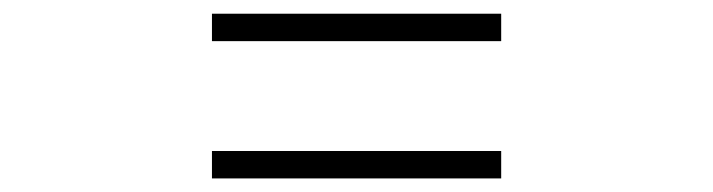

<svg xmlns="http://www.w3.org/2000/svg" viewBox="-20 -520 1040 280"><path d="M710.9 -500V-460H289.1V-500ZM710.9 -299.8V-259.8H289.1V-299.8Z"/></svg>

Font: GenYoMin JP Light
Style: Regular
Weight: 300
Version: Version 1.001;PS 1;hotconv 16.6.51;makeotf.lib2.5.65220 DEVE